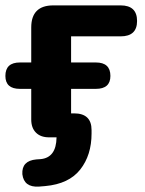

<svg xmlns="http://www.w3.org/2000/svg" viewBox="-24 -510 538 713"><path d="M120 183Q65 186 59 137Q56 87 111 82L126 81Q185 76 186 0H158Q127 0 109.5 -17.5Q92 -35 92 -66V-180H50Q-4 -180 -4 -228Q-4 -278 50 -278H92V-408Q92 -490 174 -490H424Q485 -490 485 -432Q485 -375 424 -375H240V-278H332Q386 -278 386 -228Q386 -180 332 -180H240V-89H251Q316 -89 316 -27V-14Q316 66 274 119.5Q232 173 144 181Z"/></svg>

Font: Chiron GoRound TC
Style: Bold
Weight: 700
Designer: Ryoko NISHIZUKA 西塚涼子 (kana, bopomofo & ideographs); Paul D. Hunt (Latin, Greek & Cyrillic); Sandoll Communications 산돌커뮤니
Foundry: Adobe
Version: Version 1.000;hotconv 1.1.1;makeotfexe 2.6.0